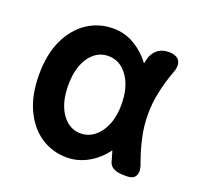

<svg xmlns="http://www.w3.org/2000/svg" viewBox="-98 -614 747 729"><g transform="rotate(20 275.5 -249.5)"><path d="M242 11Q184 11 137.5 -19.5Q91 -50 63.5 -108.5Q36 -167 36 -249Q36 -332 63.5 -390Q91 -448 137.5 -479Q184 -510 242 -510Q289 -510 328.5 -486.5Q368 -463 396 -425Q397 -432 399 -438Q401 -444 402 -451Q421 -498 470 -498Q502 -498 513.5 -480Q525 -462 512 -430Q496 -387 486 -341Q476 -295 476 -249Q476 -203 486 -157.5Q496 -112 512 -68Q525 -37 517 -18.5Q509 0 481 0H470Q419 0 409 -29Q406 -40 402.5 -51.5Q399 -63 396 -74Q367 -34 326.5 -11.5Q286 11 242 11ZM266 -93Q310 -96 339.5 -138.5Q369 -181 369 -249Q369 -318 339.5 -360.5Q310 -403 266 -405Q217 -408 185.5 -365.5Q154 -323 154 -249Q154 -176 185.5 -133Q217 -90 266 -93Z"/></g></svg>

Font: Zen Maru Gothic
Style: Bold
Weight: 700
Designer: Yoshimichi Ohira
Foundry: Positype
Version: Version 1.001